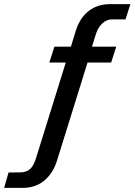

<svg xmlns="http://www.w3.org/2000/svg" viewBox="-137 -743 652 930"><path d="M-117 167 -95.5 92.5 -39.5 92Q-8 91.5 9.5 75.2Q27 59 39.5 16.5L181.5 -440H102L126.5 -517H206.5L230.5 -595.5Q250.5 -657.5 293.2 -690.2Q336 -723 395 -723H494.5L471 -649H404Q380 -649 359.2 -630Q338.5 -611 328.5 -581L308.5 -517H426L401.5 -440H287L139 35.5Q119.5 97 77.2 132Q35 167 -27 167Z"/></svg>

Font: Public Sans Thin Medium
Style: Italic
Weight: 500
Italic angle: -8°
Version: Version 2.001